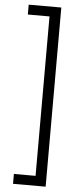

<svg xmlns="http://www.w3.org/2000/svg" viewBox="-64 -817 437 1051"><g transform="rotate(5 154.5 -292.0)"><path d="M49.8 146H168.9V-730H49.8V-784.2H229V200.2H49.8Z"/></g></svg>

Font: Abel
Style: Regular
Weight: 400
Designer: Matthew Desmond
Foundry: Matthew Desmond
Version: Version 1.003